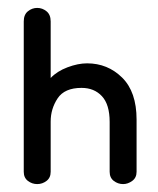

<svg xmlns="http://www.w3.org/2000/svg" viewBox="-20 -455 400 485"><path d="M74 10Q61 10 50.5 2Q40 -6 40 -21V-401Q40 -418 50.5 -426.5Q61 -435 74 -435Q87 -435 97.5 -426.5Q108 -418 108 -401V-258Q124 -275 150.5 -285Q177 -295 200 -295Q252 -295 288.5 -259Q325 -223 325 -153V-21Q325 -6 314 2Q303 10 291 10Q278 10 267.5 2Q257 -6 257 -21V-147Q257 -191 237.5 -212Q218 -233 186 -233Q143 -233 125.5 -206.5Q108 -180 108 -148V-21Q108 -6 97.5 2Q87 10 74 10Z"/></svg>

Font: Dongle
Style: Regular
Weight: 400
Designer: Yanghee Ryu
Foundry: Yanghee Ryu
Version: Version 2.000